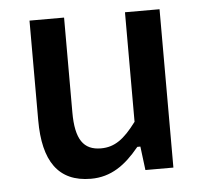

<svg xmlns="http://www.w3.org/2000/svg" viewBox="-42 -525 620 581"><g transform="rotate(-5 268.0 -234.5)"><path d="M212 12C273 12 317 -20 358 -70L360 -72H369L378 0H463V-481H358V-148L357 -147C321 -99 292 -77 250 -77C197 -77 173 -111 173 -193V-481H68V-178C68 -55 112 12 212 12Z"/></g></svg>

Font: Falling Sky
Style: Light
Weight: 400
Designer: Paul D. Hunt
Foundry: Adobe Systems Incorporated
Version: Version 1.02